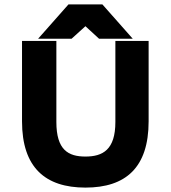

<svg xmlns="http://www.w3.org/2000/svg" viewBox="-20 -840 775 872"><path d="M368 12C551 12 655 -79 655 -289V-654H504V-286C504 -160 447 -129 368 -129C290 -129 236 -159 236 -286V-654H80V-289C80 -79 186 12 368 12ZM368 -721 430 -664H583L445 -820H291L153 -664H305Z"/></svg>

Font: Falling Sky
Style: ExBd
Weight: 400
Designer: Paul D. Hunt
Foundry: Adobe Systems Incorporated
Version: Version 1.02